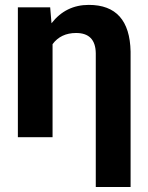

<svg xmlns="http://www.w3.org/2000/svg" viewBox="-20 -558 604 781"><path d="M184.1 -528.3 189.5 -463.4Q247.6 -538.1 341.3 -538.1Q507.3 -538.1 511.2 -348.1V202.6H369.6V-341.8Q368.2 -423.8 289.6 -423.8Q227.5 -423.8 193.8 -378.4V0H52.7V-528.3Z"/></svg>

Font: MAUL Bold
Style: Bold
Weight: 700
Designer: MAUL
Version: Version 1.0; 2020; ttfautohint (v1.8.3)